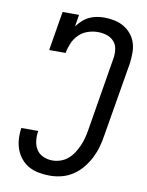

<svg xmlns="http://www.w3.org/2000/svg" viewBox="-85 -804 669 873"><g transform="rotate(10 250.0 -367.5)"><path d="M206 8Q180 8 155 3.5Q130 -1 109 -12.5Q88 -24 72.5 -42.5Q57 -61 48.5 -84Q40 -107 38.5 -132.5Q37 -158 41 -183Q41 -183 41 -183Q41 -183 41 -183H119Q115 -161 117.5 -138.5Q120 -116 131 -98Q142 -80 162.5 -71Q183 -62 206 -62Q224 -62 243 -68.5Q262 -75 277 -88Q292 -101 303 -118Q314 -135 321.5 -152.5Q329 -170 334 -188.5Q339 -207 342 -226L399 -571Q402 -592 398.5 -612.5Q395 -633 381.5 -647Q368 -661 348.5 -667Q329 -673 308 -673Q285 -673 261.5 -665Q238 -657 220.5 -639.5Q203 -622 193.5 -599.5Q184 -577 180 -554H104L134 -735H210L201 -680Q212 -695 226 -708Q240 -721 257 -729Q274 -737 291.5 -740Q309 -743 326 -743Q350 -743 373.5 -738Q397 -733 416.5 -721.5Q436 -710 450.5 -692.5Q465 -675 472 -653.5Q479 -632 479 -607.5Q479 -583 476 -559L418 -214Q414 -187 406.5 -160.5Q399 -134 386 -108.5Q373 -83 354.5 -60.5Q336 -38 312 -22Q288 -6 260.5 1Q233 8 206 8Z"/></g></svg>

Font: Iosevka Slab Oblique
Style: Regular
Weight: 400
Italic angle: -9°
Monospace: yes
Designer: Belleve Invis
Foundry: Belleve Invis
Version: Version 11.1.1; ttfautohint (v1.8.3)